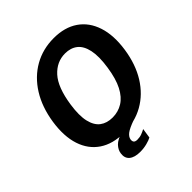

<svg xmlns="http://www.w3.org/2000/svg" viewBox="-238 -893 1222 1222"><g transform="rotate(-45 373.0 -282.0)"><path d="M321 169Q271 169 245.8 148Q220.5 127 226.5 87Q230.5 59.5 252.5 36Q274.5 12.5 333 -6.5L434 -4Q379.5 15.5 358 32Q336.5 48.5 333 69Q331 85 338 93Q345 101 363 101Q385.5 101 403.2 94.2Q421 87.5 436.5 79L426.5 145Q412 153.5 382.8 161.2Q353.5 169 321 169ZM333 10Q233 10 166.8 -34.5Q100.5 -79 73.2 -161.8Q46 -244.5 63 -359.5Q80.5 -475 133 -558.8Q185.5 -642.5 265.2 -687.8Q345 -733 443 -733Q541 -733 606.8 -688Q672.5 -643 700 -559.2Q727.5 -475.5 710.5 -360Q693.5 -245.5 641.8 -162.5Q590 -79.5 511 -34.8Q432 10 333 10ZM351 -110Q401.5 -110 442.5 -135.2Q483.5 -160.5 511.8 -215Q540 -269.5 553 -358Q566.5 -448 554.2 -504.2Q542 -560.5 508.8 -586.8Q475.5 -613 425 -613Q349.5 -613 295 -553Q240.5 -493 220.5 -358Q207.5 -270 220.2 -215.2Q233 -160.5 266.8 -135.2Q300.5 -110 351 -110Z"/></g></svg>

Font: Public Sans Thin
Style: Bold Italic
Weight: 700
Italic angle: -8°
Version: Version 2.001